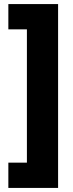

<svg xmlns="http://www.w3.org/2000/svg" viewBox="-20 -754 356 942"><path d="M21 44H112V-610H21V-734H265V168H21Z"/></svg>

Font: Noto Sans SemiCondensed Black
Style: Regular
Weight: 900
Width: 4
Designer: Monotype Design Team
Foundry: Monotype Imaging Inc.
Version: Version 2.013; ttfautohint (v1.8.4.7-5d5b)